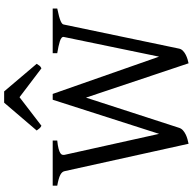

<svg xmlns="http://www.w3.org/2000/svg" viewBox="-22 -858 895 890"><g transform="rotate(-90 425.0 -412.5)"><path d="M831.1 -594.2Q809.6 -589.8 795.4 -585.9Q781.2 -582 772.9 -578.4Q764.6 -574.7 761 -571.3Q757.3 -567.9 756.8 -564L645 -28.8Q642.6 -18.6 634.5 -11Q626.5 -3.4 616.2 1.7Q606 6.8 595.2 10Q584.5 13.2 577.1 14.6L418 -460.9L277.8 -28.8Q274.4 -18.6 266.1 -11.2Q257.8 -3.9 247.3 1.2Q236.8 6.3 225.3 9.5Q213.9 12.7 204.1 14.6L77.1 -560.1Q74.7 -572.3 59.6 -580.1Q44.4 -587.9 9.8 -594.2V-615.2H219.2V-594.2Q195.3 -591.8 181.6 -588.1Q168 -584.5 161.1 -580.1Q154.3 -575.7 153.1 -570.6Q151.9 -565.4 152.8 -560.1L250 -122.1L408.2 -615.2H435.1L607.9 -122.1L699.2 -564Q700.2 -569.8 694.8 -574.2Q689.5 -578.6 679.2 -582Q668.9 -585.4 654.8 -588.4Q640.6 -591.3 624 -594.2V-615.2H831.1ZM574.7 -689.5Q568.8 -680.2 565.4 -675.8Q562 -671.4 553.7 -667.5L419.9 -769L287.6 -667.5Q283.7 -669.4 281 -671.4Q278.3 -673.3 276.1 -675.8Q273.9 -678.2 271.5 -681.6Q269 -685.1 265.6 -689.5L394.5 -840.3H446.8Z"/></g></svg>

Font: Gentium Plus Phon
Style: Regular
Weight: 400
Designer: J. Victor Gaultney, Annie Olsen, Iska Routamaa, Becca Hirsbrunner
Foundry: SIL International
Version: Version 5.000